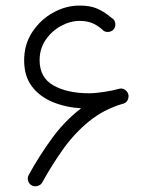

<svg xmlns="http://www.w3.org/2000/svg" viewBox="-20 -632 534 679"><path d="M91.8 23.4Q82.5 18.1 79.3 7.3Q76.2 -3.4 81.5 -13.2Q118.2 -80.1 163.1 -141.8Q208 -203.6 266.6 -249Q211.9 -252.4 166.3 -271.2Q120.6 -290 93 -326.2Q65.4 -362.3 65.4 -418.5Q65.4 -475.1 94.2 -518.8Q123 -562.5 168 -587.4Q212.9 -612.3 261.2 -612.3Q298.3 -612.3 323.2 -601.8Q348.1 -591.3 375 -568.4Q384.8 -563 387.2 -552Q389.6 -541 384.3 -531.7Q378.9 -522.5 367.9 -519.8Q356.9 -517.1 347.2 -522.5Q327.6 -541 307.9 -549.6Q288.1 -558.1 261.7 -558.1Q228.5 -558.1 195.8 -540.3Q163.1 -522.5 141.6 -491.2Q120.1 -460 120.1 -418.9Q120.1 -357.4 169.2 -329.8Q218.3 -302.2 294.4 -302.2Q316.9 -302.2 347.4 -306.9Q377.9 -311.5 399.4 -317.4Q410.6 -321.3 420.4 -315.4Q430.2 -309.6 433.6 -299.3Q435.5 -293 434.1 -286.1Q431.2 -270.5 417 -265.6Q416.5 -265.1 415.5 -265.1Q414.1 -264.6 412.6 -264.6Q346.2 -244.6 295.2 -203.1Q244.1 -161.6 204.1 -105.7Q164.1 -49.8 129.4 13.2Q124.5 22.5 113 25.6Q101.6 28.8 91.8 23.4Z"/></svg>

Font: Mikhak Light
Style: Regular
Weight: 300
Designer: Amin Abedi
Version: Version 3.3